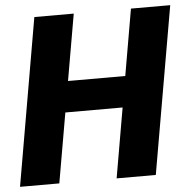

<svg xmlns="http://www.w3.org/2000/svg" viewBox="-51 -762 805 813"><g transform="rotate(-5 351.0 -355.5)"><path d="M541.5 -428.7 518.6 -296.9H163.6L186.5 -428.7ZM292 -710.9 168.5 0H1.5L124.5 -710.9ZM702.1 -710.9 578.6 0H412.1L535.2 -710.9Z"/></g></svg>

Font: Roboto Black
Style: Italic
Weight: 900
Italic angle: -12°
Designer: Christian Robertson
Foundry: Google
Version: Version 3.0; 2020